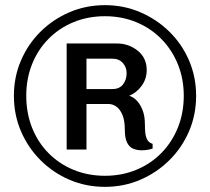

<svg xmlns="http://www.w3.org/2000/svg" viewBox="-20 -716 816 746"><path d="M388 10Q314 10 250 -17.5Q186 -45 137.5 -93.5Q89 -142 61.5 -206Q34 -270 34 -344Q34 -417 61.5 -481Q89 -545 137.5 -593Q186 -641 250 -668.5Q314 -696 388 -696Q461 -696 525 -668.5Q589 -641 638 -593Q687 -545 714.5 -481Q742 -417 742 -344Q742 -270 714.5 -206Q687 -142 638 -93.5Q589 -45 525 -17.5Q461 10 388 10ZM388 -33Q453 -33 509 -56Q565 -79 606.5 -121Q648 -163 671 -220Q694 -277 694 -344Q694 -410 671 -466.5Q648 -523 606.5 -565Q565 -607 509 -630Q453 -653 388 -653Q322 -653 266 -630Q210 -607 168.5 -565Q127 -523 104.5 -466.5Q82 -410 82 -344Q82 -277 104.5 -220Q127 -163 168.5 -121Q210 -79 266 -56Q322 -33 388 -33ZM531 -132Q513 -132 498 -138Q483 -144 474 -161.5Q465 -179 465 -211Q465 -247 456 -269Q447 -291 432.5 -301.5Q418 -312 401 -312H316V-135H239V-547H435Q480 -547 515 -519Q550 -491 550 -444Q550 -409 530 -382Q510 -355 482 -344Q498 -339 511.5 -325Q525 -311 534 -288Q543 -265 543 -233Q543 -216 544.5 -200.5Q546 -185 552 -173.5Q558 -162 573 -157V-139Q566 -136 554 -134Q542 -132 531 -132ZM316 -370H417Q444 -370 458 -388Q472 -406 472 -432Q472 -455 457 -471.5Q442 -488 417 -488H316Z"/></svg>

Font: Chivo Medium
Style: Regular
Weight: 500
Designer: Hector Gatti
Foundry: Omnibus-Type
Version: Version 2.002